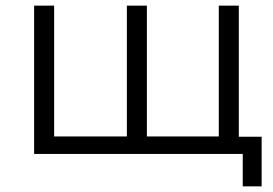

<svg xmlns="http://www.w3.org/2000/svg" viewBox="-20 -546 969 681"><path d="M841 115H908V-61H827V-526H756V-62H501V-526H430V-62H172V-526H101V0H841Z"/></svg>

Font: Chess Sans
Style: Regular
Weight: 400
Designer: Wolf Bōese
Foundry: Wolf Bōese
Version: Version 7.223;Glyphs 3.3 (3306)